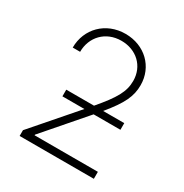

<svg xmlns="http://www.w3.org/2000/svg" viewBox="-170 -869 957 1001"><g transform="rotate(30 308.5 -368.5)"><path d="M86.9 0H533.7V-42H152.8V-45.9L349.1 -272.5L364.7 -290.5H525.9V-330.6H398.9C476.6 -424.8 501 -477.5 501 -544.4C501 -654.3 416.5 -737.3 299.8 -737.3C181.2 -737.3 96.2 -650.4 96.2 -537.6H140.6C140.6 -626.5 204.6 -695.3 299.3 -695.3C389.6 -695.3 456.5 -633.3 456.5 -544.4C456.5 -479 427.2 -428.7 343.8 -330.6H176.8V-290.5H309.1L86.9 -34.7Z"/></g></svg>

Font: Raveo ExtraLight
Style: Regular
Weight: 200
Designer: Jakub Foglar, Rasmus Andersson (Inter)
Foundry: Jakubfoglar.com
Version: Version 1.100;Glyphs 3.2.3 (3260)